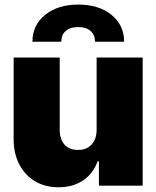

<svg xmlns="http://www.w3.org/2000/svg" viewBox="-20 -791 666 818"><path d="M391.6 -238.3V-545.9H587.9V0H401.4V-103.5H395.5Q377.9 -51.8 333.7 -22.2Q289.6 7.3 228.5 6.8Q171.4 6.8 128.4 -19.3Q85.4 -45.4 61.8 -91.6Q38.1 -137.7 38.1 -197.3V-545.9H234.4V-238.3Q234.4 -198.2 254.9 -175Q275.4 -151.9 312.5 -152.3Q348.6 -151.9 370.1 -175Q391.6 -198.2 391.6 -238.3ZM118.2 -613.3Q118.2 -684.1 172.4 -727.8Q226.6 -771.5 313.5 -771.5Q400.9 -771.5 454.8 -727.8Q508.8 -684.1 508.8 -613.3H384.8Q384.8 -642.6 365.7 -659.2Q346.7 -675.8 313.5 -675.8Q279.3 -675.8 260.3 -659.2Q241.2 -642.6 241.2 -613.3Z"/></svg>

Font: Inter Tight Black
Style: Regular
Weight: 900
Designer: Rasmus Andersson
Foundry: rsms
Version: Version 3.004; ttfautohint (v1.8.4.7-5d5b)